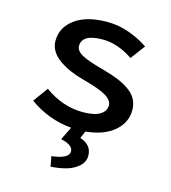

<svg xmlns="http://www.w3.org/2000/svg" viewBox="-110 -613 820 919"><g transform="rotate(15 300.0 -153.0)"><path d="M533.2 -145Q533.2 -84 483.2 -40.8Q433.1 2.4 342.8 11.2L327.1 46.9Q386.2 66.9 386.2 119.1Q386.2 149.9 363 171.4Q339.8 192.9 305.2 203.4Q270.5 213.9 225.1 216.8L215.8 167Q300.8 157.2 300.8 121.1Q300.8 89.8 240.2 76.2L272 11.2Q157.7 1.5 63 -66.9L116.2 -140.1Q205.6 -75.2 306.2 -75.2Q362.3 -75.2 390.6 -92.3Q418.9 -109.4 418.9 -138.2Q418.9 -164.6 384.5 -184.6Q350.1 -204.6 272.9 -225.1Q235.8 -234.9 205.1 -247.8Q174.3 -260.7 147.9 -278.6Q121.6 -296.4 106.7 -320.1Q91.8 -343.8 91.8 -371.1Q91.8 -438.5 149.7 -480.7Q207.5 -522.9 309.1 -522.9Q364.7 -522.9 418 -503.9Q471.2 -484.9 513.2 -456.1L460 -384.8Q384.3 -436 310.1 -436Q207 -436 207 -377Q207 -351.6 241.7 -333.7Q276.4 -315.9 345.2 -297.9Q390.6 -285.6 423.1 -272.5Q455.6 -259.3 481.4 -241.2Q507.3 -223.1 520.3 -199.2Q533.2 -175.3 533.2 -145Z"/></g></svg>

Font: Office Code Pro Medium
Style: Regular
Weight: 500
Designer: Nathan Rutzky & Paul D. Hunt
Foundry: Adobe Systems Incorporated
Version: Version 1.004;PS 001.004;hotconv 1.0.70;makeotf.lib2.5.58329